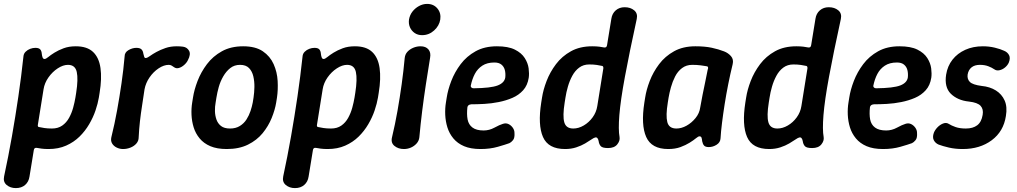

<svg xmlns="http://www.w3.org/2000/svg" viewBox="-31 -750 5206 983"><path d="M357 -513Q415 -513 445.5 -484Q476 -455 483.5 -401.5Q491 -348 479 -275L475 -250Q470 -220 458 -184.5Q446 -149 425.5 -114Q405 -79 376 -50.5Q347 -22 307.5 -4.5Q268 13 218 13Q197 13 182 11Q167 9 157 7Q144 5 142 19L120 154Q116 181 97.5 197Q79 213 50 213Q22 213 3 197Q-16 181 -10 153Q12 51 30 -51.5Q48 -154 63 -256Q78 -358 89 -461Q90 -475 100 -485Q110 -495 123.5 -500Q137 -505 150 -505Q168 -505 175 -497Q182 -489 183 -474Q184 -464 187 -456Q190 -448 197 -448Q204 -448 216 -458Q228 -468 248 -480.5Q268 -493 295 -503Q322 -513 357 -513ZM317 -418Q292 -418 264.5 -400Q237 -382 217 -353.5Q197 -325 192 -293L163 -112Q160 -99 172 -99Q180 -97 196.5 -94.5Q213 -92 235 -92Q266 -92 287.5 -107Q309 -122 322.5 -146.5Q336 -171 343.5 -198.5Q351 -226 355 -250L359 -275Q370 -345 362 -381.5Q354 -418 317 -418Z M599 13Q582 13 566.5 5.5Q551 -2 543 -15.5Q535 -29 539 -47Q556 -116 568.5 -185Q581 -254 591 -323Q601 -392 607 -461Q607 -482 627 -493.5Q647 -505 667 -505Q685 -505 693 -497.5Q701 -490 703 -475Q705 -465 707.5 -458.5Q710 -452 717 -453Q724 -454 737 -463.5Q750 -473 770 -484Q790 -495 816 -504Q842 -513 874 -513Q882 -513 890.5 -512.5Q899 -512 906 -511Q927 -508 937 -490Q947 -472 931 -442Q925 -429 912 -417.5Q899 -406 885 -402Q871 -398 860 -406Q855 -410 848 -414Q841 -418 833 -418Q808 -418 781 -400Q754 -382 734.5 -353.5Q715 -325 709 -293Q703 -251 696.5 -210Q690 -169 685.5 -129Q681 -89 679 -47Q679 -29 667.5 -15.5Q656 -2 637.5 5.5Q619 13 599 13Z M1383 -225Q1377 -188 1360 -146Q1343 -104 1313.5 -68Q1284 -32 1238.5 -9.5Q1193 13 1130 13Q1080 13 1046 -1.5Q1012 -16 991 -41.5Q970 -67 960.5 -98Q951 -129 949.5 -162Q948 -195 953 -225L957 -250Q963 -290 980.5 -335.5Q998 -381 1028.5 -421.5Q1059 -462 1105 -487.5Q1151 -513 1214 -513Q1277 -513 1314.5 -487.5Q1352 -462 1370 -421.5Q1388 -381 1390.5 -335.5Q1393 -290 1387 -250ZM1267 -250Q1271 -276 1271.5 -304.5Q1272 -333 1266 -359Q1260 -385 1244 -401.5Q1228 -418 1198 -418Q1169 -418 1148 -401.5Q1127 -385 1112 -359Q1097 -333 1089 -304.5Q1081 -276 1077 -250L1073 -225Q1069 -204 1069.5 -181.5Q1070 -159 1077 -138.5Q1084 -118 1100.5 -105Q1117 -92 1147 -92Q1176 -92 1197 -105Q1218 -118 1231 -138.5Q1244 -159 1251.5 -181.5Q1259 -204 1263 -225Z M1786 -513Q1844 -513 1874.5 -484Q1905 -455 1912.5 -401.5Q1920 -348 1908 -275L1904 -250Q1899 -220 1887 -184.5Q1875 -149 1854.5 -114Q1834 -79 1805 -50.5Q1776 -22 1736.5 -4.5Q1697 13 1647 13Q1626 13 1611 11Q1596 9 1586 7Q1573 5 1571 19L1549 154Q1545 181 1526.5 197Q1508 213 1479 213Q1451 213 1432 197Q1413 181 1419 153Q1441 51 1459 -51.5Q1477 -154 1492 -256Q1507 -358 1518 -461Q1519 -475 1529 -485Q1539 -495 1552.5 -500Q1566 -505 1579 -505Q1597 -505 1604 -497Q1611 -489 1612 -474Q1613 -464 1616 -456Q1619 -448 1626 -448Q1633 -448 1645 -458Q1657 -468 1677 -480.5Q1697 -493 1724 -503Q1751 -513 1786 -513ZM1746 -418Q1721 -418 1693.5 -400Q1666 -382 1646 -353.5Q1626 -325 1621 -293L1592 -112Q1589 -99 1601 -99Q1609 -97 1625.5 -94.5Q1642 -92 1664 -92Q1695 -92 1716.5 -107Q1738 -122 1751.5 -146.5Q1765 -171 1772.5 -198.5Q1780 -226 1784 -250L1788 -275Q1799 -345 1791 -381.5Q1783 -418 1746 -418Z M2037 13Q2008 13 1988.5 -3Q1969 -19 1976 -47Q1992 -114 2004 -182Q2016 -250 2025.5 -318.5Q2035 -387 2041 -453Q2043 -472 2055 -485Q2067 -498 2085 -505.5Q2103 -513 2122 -513Q2149 -513 2162.5 -497Q2176 -481 2171 -454Q2160 -387 2149.5 -318.5Q2139 -250 2130.5 -182Q2122 -114 2116 -47Q2114 -29 2102 -15.5Q2090 -2 2073 5.5Q2056 13 2037 13ZM2130 -570Q2108 -570 2092 -581Q2076 -592 2068 -610Q2060 -628 2063 -650Q2067 -673 2080.5 -690.5Q2094 -708 2114 -719Q2134 -730 2156 -730Q2189 -730 2208.5 -706.5Q2228 -683 2223 -650Q2218 -618 2191.5 -594Q2165 -570 2130 -570Z M2429 13Q2379 13 2345 -1.5Q2311 -16 2290 -41.5Q2269 -67 2259.5 -98Q2250 -129 2248.5 -162Q2247 -195 2252 -225L2256 -250Q2262 -290 2279.5 -335.5Q2297 -381 2327.5 -421.5Q2358 -462 2404 -487.5Q2450 -513 2513 -513Q2571 -513 2605 -496Q2639 -479 2655.5 -453Q2672 -427 2675.5 -400Q2679 -373 2676 -352Q2670 -313 2647.5 -288Q2625 -263 2592.5 -249Q2560 -235 2522.5 -227.5Q2485 -220 2448.5 -218Q2412 -216 2382 -216Q2372 -215 2367.5 -211Q2363 -207 2362 -201Q2358 -165 2363 -138.5Q2368 -112 2388 -97Q2408 -82 2445 -82Q2474 -82 2500.5 -96.5Q2527 -111 2544 -116Q2559 -121 2572 -115Q2585 -109 2594 -96.5Q2603 -84 2603 -70Q2605 -44 2595.5 -32.5Q2586 -21 2577 -17Q2558 -10 2518 1.5Q2478 13 2429 13ZM2394 -298Q2482 -299 2517 -312.5Q2552 -326 2556 -354Q2558 -375 2553.5 -392Q2549 -409 2536 -419.5Q2523 -430 2500 -430Q2463 -430 2438.5 -414Q2414 -398 2400 -371.5Q2386 -345 2379 -310Q2379 -305 2383 -301.5Q2387 -298 2394 -298Z M2862 13Q2776 13 2749 -48.5Q2722 -110 2740 -225L2744 -250Q2750 -290 2767.5 -335.5Q2785 -381 2815.5 -421.5Q2846 -462 2892 -487.5Q2938 -513 3001 -513Q3022 -513 3037.5 -511Q3053 -509 3062 -507Q3075 -505 3077 -519L3099 -654Q3103 -681 3121.5 -697Q3140 -713 3167 -713Q3197 -713 3216 -697Q3235 -681 3229 -653Q3191 -479 3168.5 -357.5Q3146 -236 3140 -161Q3134 -86 3141 -48Q3144 -29 3129 -10.5Q3114 8 3082 8Q3053 8 3044.5 -2Q3036 -12 3034 -27Q3032 -38 3027.5 -43Q3023 -48 3016 -46Q3010 -45 2997 -36Q2984 -27 2964.5 -15.5Q2945 -4 2919 4.5Q2893 13 2862 13ZM2904 -92Q2931 -92 2957.5 -107.5Q2984 -123 3003 -149Q3022 -175 3027 -207L3058 -400Q3059 -413 3049 -413Q3041 -415 3024.5 -417.5Q3008 -420 2986 -420Q2956 -420 2934.5 -404Q2913 -388 2899 -362Q2885 -336 2876.5 -306.5Q2868 -277 2864 -250L2860 -225Q2849 -156 2858 -124Q2867 -92 2904 -92Z M3390 13Q3305 13 3277.5 -48.5Q3250 -110 3268 -225L3272 -250Q3278 -290 3295.5 -335.5Q3313 -381 3343.5 -421.5Q3374 -462 3420 -487.5Q3466 -513 3529 -513Q3578 -513 3613 -505.5Q3648 -498 3676 -487Q3697 -479 3711.5 -462.5Q3726 -446 3720 -421Q3708 -372 3697.5 -319.5Q3687 -267 3679 -216Q3671 -165 3665.5 -120.5Q3660 -76 3658 -42Q3657 -21 3638 -9Q3619 3 3598 3Q3581 3 3574 -4.5Q3567 -12 3564 -27Q3563 -39 3560.5 -45.5Q3558 -52 3550 -52Q3544 -52 3532 -42Q3520 -32 3500 -19.5Q3480 -7 3453 3Q3426 13 3390 13ZM3432 -92Q3458 -92 3484 -106.5Q3510 -121 3530 -145.5Q3550 -170 3554 -200Q3560 -233 3566 -264.5Q3572 -296 3579 -327.5Q3586 -359 3592 -392Q3599 -410 3586 -411Q3576 -413 3556 -415.5Q3536 -418 3513 -418Q3483 -418 3461 -401.5Q3439 -385 3425.5 -358.5Q3412 -332 3404 -303Q3396 -274 3392 -250L3388 -225Q3377 -158 3385.5 -125Q3394 -92 3432 -92Z M3907 13Q3821 13 3794 -48.5Q3767 -110 3785 -225L3789 -250Q3795 -290 3812.5 -335.5Q3830 -381 3860.5 -421.5Q3891 -462 3937 -487.5Q3983 -513 4046 -513Q4067 -513 4082.5 -511Q4098 -509 4107 -507Q4120 -505 4122 -519L4144 -654Q4148 -681 4166.5 -697Q4185 -713 4212 -713Q4242 -713 4261 -697Q4280 -681 4274 -653Q4236 -479 4213.5 -357.5Q4191 -236 4185 -161Q4179 -86 4186 -48Q4189 -29 4174 -10.5Q4159 8 4127 8Q4098 8 4089.5 -2Q4081 -12 4079 -27Q4077 -38 4072.5 -43Q4068 -48 4061 -46Q4055 -45 4042 -36Q4029 -27 4009.5 -15.5Q3990 -4 3964 4.5Q3938 13 3907 13ZM3949 -92Q3976 -92 4002.5 -107.5Q4029 -123 4048 -149Q4067 -175 4072 -207L4103 -400Q4104 -413 4094 -413Q4086 -415 4069.5 -417.5Q4053 -420 4031 -420Q4001 -420 3979.5 -404Q3958 -388 3944 -362Q3930 -336 3921.5 -306.5Q3913 -277 3909 -250L3905 -225Q3894 -156 3903 -124Q3912 -92 3949 -92Z M4490 13Q4440 13 4406 -1.5Q4372 -16 4351 -41.5Q4330 -67 4320.5 -98Q4311 -129 4309.5 -162Q4308 -195 4313 -225L4317 -250Q4323 -290 4340.5 -335.5Q4358 -381 4388.5 -421.5Q4419 -462 4465 -487.5Q4511 -513 4574 -513Q4632 -513 4666 -496Q4700 -479 4716.5 -453Q4733 -427 4736.5 -400Q4740 -373 4737 -352Q4731 -313 4708.5 -288Q4686 -263 4653.5 -249Q4621 -235 4583.5 -227.5Q4546 -220 4509.5 -218Q4473 -216 4443 -216Q4433 -215 4428.5 -211Q4424 -207 4423 -201Q4419 -165 4424 -138.5Q4429 -112 4449 -97Q4469 -82 4506 -82Q4535 -82 4561.5 -96.5Q4588 -111 4605 -116Q4620 -121 4633 -115Q4646 -109 4655 -96.5Q4664 -84 4664 -70Q4666 -44 4656.5 -32.5Q4647 -21 4638 -17Q4619 -10 4579 1.5Q4539 13 4490 13ZM4455 -298Q4543 -299 4578 -312.5Q4613 -326 4617 -354Q4619 -375 4614.5 -392Q4610 -409 4597 -419.5Q4584 -430 4561 -430Q4524 -430 4499.5 -414Q4475 -398 4461 -371.5Q4447 -345 4440 -310Q4440 -305 4444 -301.5Q4448 -298 4455 -298Z M4898 13Q4859 13 4827 5.5Q4795 -2 4774 -10Q4758 -17 4750 -32Q4742 -47 4750 -70Q4756 -85 4768.5 -98Q4781 -111 4797 -117.5Q4813 -124 4826 -116Q4840 -107 4861.5 -99.5Q4883 -92 4914 -92Q4950 -92 4972 -108.5Q4994 -125 5000 -162Q5005 -191 4989.5 -208Q4974 -225 4930 -230Q4900 -233 4876.5 -243.5Q4853 -254 4836.5 -270.5Q4820 -287 4814 -311.5Q4808 -336 4813 -368Q4820 -412 4845.5 -444.5Q4871 -477 4911 -495Q4951 -513 5001 -513Q5033 -513 5062 -506Q5091 -499 5110 -490Q5127 -483 5135 -468Q5143 -453 5134 -430Q5128 -416 5115 -405Q5102 -394 5086.5 -390.5Q5071 -387 5060 -395Q5047 -404 5028.5 -411Q5010 -418 4986 -418Q4959 -418 4943 -405Q4927 -392 4923 -368Q4920 -345 4934.5 -330.5Q4949 -316 4995 -310Q5037 -306 5067.5 -287Q5098 -268 5112.5 -235.5Q5127 -203 5119 -156Q5107 -77 5046.5 -32Q4986 13 4898 13Z"/></svg>

Font: Winky Sans Medium
Style: Italic
Weight: 500
Italic angle: -8.97852°
Designer: Simon Atzbach
Foundry: typofactur
Version: Version 1.205